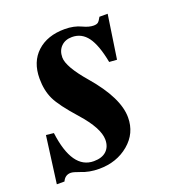

<svg xmlns="http://www.w3.org/2000/svg" viewBox="-114 -543 597 637"><g transform="rotate(-20 185.0 -224.5)"><path d="M333 -461 310 -307 283 -309Q271 -372 250 -400.5Q229 -429 195 -429Q171 -429 156.5 -414.5Q142 -400 142 -376Q142 -343 199 -277Q279 -184 279 -115Q279 -59 236 -23Q193 13 131 13Q96 13 67 1Q46 -7 37 -7Q17 -7 8 13H-19L3 -153L30 -150Q47 -17 123 -17Q152 -17 167.5 -31.5Q183 -46 183 -71Q183 -112 127 -175Q77 -231 62 -262.5Q47 -294 47 -336Q47 -395 83.5 -428.5Q120 -462 181 -462Q214 -462 239 -450Q260 -440 276 -440Q287 -440 292 -444Q297 -448 304 -461Z"/></g></svg>

Font: STIX MathJax Main
Style: Bold Italic
Weight: 700
Italic angle: -16.33°
Designer: MicroPress Inc., with final additions and corrections provided by Coen Hoffman, Elsevier (retired)
Version: Version 1.1.1